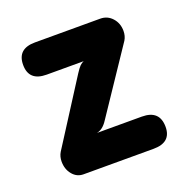

<svg xmlns="http://www.w3.org/2000/svg" viewBox="-97 -591 666 683"><g transform="rotate(-20 236.0 -250.0)"><path d="M107 0Q82 0 65.5 -20Q49 -40 49 -69Q49 -88 58 -103L212 -344Q223 -361 230 -368Q237 -375 245 -378H105Q38 -378 38 -439Q38 -500 105 -500H352Q379 -500 397 -480Q415 -460 415 -431Q415 -412 406 -397L243 -154Q225 -126 202 -122H372Q439 -122 439 -59Q439 0 372 0Z"/></g></svg>

Font: Madimi One
Style: Regular
Weight: 400
Designer: Taurai Valerie Mtake, Mirko Velimirovic
Foundry: TaVaTake
Version: Version 1.000; ttfautohint (v1.8.4.7-5d5b)